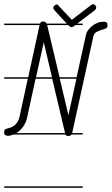

<svg xmlns="http://www.w3.org/2000/svg" viewBox="-20 -653 531 912"><path d="M413 -629Q418 -633 422 -633Q428 -633 432.5 -628Q437 -623 437 -616Q437 -611 431 -605L347 -541H373V-534H338L329 -527Q324 -524 320 -524Q315 -524 308 -530L304 -534H204L263 -286H344L388 -486Q390 -498 398 -509Q406 -520 417.5 -529.5Q429 -539 443.5 -544.5Q458 -550 474 -550Q491 -550 491 -533Q491 -521 482 -517.5Q473 -514 461 -510.5Q449 -507 437.5 -500.5Q426 -494 423 -478L323 -22V-21H373V-14H320Q319 -12 316 -10Q311 -7 303 -7Q294 -7 291 -14H44Q30 -8 18 -8Q7 -8 3 -14H0V-21V-25Q0 -35 4 -38Q8 -41 14.5 -42.5Q21 -44 30 -47Q39 -50 51 -59Q69 -77 73 -99L112 -279H0V-286H114L168 -534H0V-541H170Q174 -551 185 -551Q192 -551 197 -547Q200 -544 202 -541H297L238 -605Q233 -612 233 -616Q233 -621 238.5 -626.5Q244 -632 250 -632Q254 -632 259 -625L321 -559ZM228 -279H149L108 -91Q104 -74 95 -59Q86 -44 73 -32Q66 -26 58 -21H289ZM305 -106 343 -279H264ZM151 -286H227L188 -452ZM373 239H0V232H373Z"/></svg>

Font: Gruenewald VA 1. Klasse
Style: Regular
Weight: 400
Designer: Peter Wiegel
Foundry: Peter Wiegel, nach dem Schriftentwurf von Dr. H. Gr¸newald
Version: Version 0.007